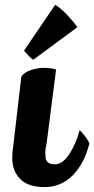

<svg xmlns="http://www.w3.org/2000/svg" viewBox="-20 -757 385 784"><path d="M78 -550 205 -737Q225 -727 252 -698.5Q279 -670 296 -646L116 -513Q104 -520 78 -550ZM209 -473Q170 -172 170 -169Q165 -149 165 -135.5Q165 -122 166 -112Q171 -86 203.5 -86Q236 -86 263.5 -128.5Q291 -171 305 -225Q312 -221 327 -201Q342 -181 345 -171Q325 -91 278 -42Q229 7 162 7Q95 7 62.5 -26Q30 -59 30 -111Q30 -122 31 -134L67 -443Q77 -461 105 -470.5Q133 -480 160.5 -480Q188 -480 209 -473Z"/></svg>

Font: Lily Script One
Style: Regular
Weight: 400
Designer: Julia Petretta
Foundry: Julia Petretta
Version: Version 1.002;PS 001.001;hotconv 1.0.70;makeotf.lib2.5.58329